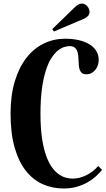

<svg xmlns="http://www.w3.org/2000/svg" viewBox="-20 -950 600 1091"><path d="M375 -688Q361.8 -688 344.2 -682.6Q326.7 -677.2 308.3 -662.4Q290 -647.5 272.5 -620.6Q254.9 -593.8 241 -551Q227.1 -508.3 218.5 -447.3Q210 -386.2 210 -303.2Q210 -224.1 218.5 -166Q227.1 -107.9 241.5 -67.1Q255.9 -26.4 274.4 -0.5Q293 25.4 313.5 39.8Q334 54.2 354.5 59.6Q375 64.9 393.1 64.9Q412.1 64.9 431.6 60.1Q451.2 55.2 470 45.9Q488.8 36.6 506.1 23.4Q523.4 10.3 538.1 -6.8L560.1 15.1Q545.4 33.2 524.9 52Q504.4 70.8 477.3 86.2Q450.2 101.6 416.5 111.3Q382.8 121.1 341.8 121.1Q277.8 121.1 222.9 96.7Q168 72.3 127.2 20.8Q86.4 -30.8 63.2 -111.3Q40 -191.9 40 -304.2Q40 -409.7 64.5 -489.3Q88.9 -568.8 130.9 -622.3Q172.9 -675.8 229.5 -702.9Q286.1 -730 350.1 -730Q392.6 -730 427.5 -721.9Q462.4 -713.9 487.8 -698.5Q513.2 -683.1 527.1 -660.4Q541 -637.7 541 -608.9Q541 -595.7 536.6 -581.3Q532.2 -566.9 523.2 -554.9Q514.2 -543 501 -535.4Q487.8 -527.8 470.2 -527.8Q454.6 -527.8 446 -534.7Q437.5 -541.5 433.3 -552.7Q429.2 -564 428 -578.4Q426.8 -592.8 426.3 -607.9Q425.8 -623 424.1 -637.5Q422.4 -651.9 417.2 -663.1Q412.1 -674.3 402.3 -681.2Q392.6 -688 375 -688ZM276.9 -784.7 409.7 -913.1Q418 -920.4 427.2 -925Q436.5 -929.7 445.8 -929.7Q454.6 -929.7 462.4 -925.5Q470.2 -921.4 476.1 -914.6Q481.9 -907.7 485.4 -899.2Q488.8 -890.6 488.8 -881.8Q488.8 -869.1 480.2 -859.6Q471.7 -850.1 460 -844.7L286.6 -771Z"/></svg>

Font: Berkshire Swash
Style: Regular
Weight: 400
Designer: Astigmatic (AOETI)
Foundry: Astigmatic (AOETI)
Version: Version 1.001